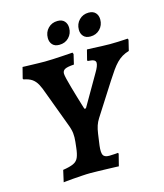

<svg xmlns="http://www.w3.org/2000/svg" viewBox="-123 -925 881 1029"><g transform="rotate(-15 317.5 -411.0)"><path d="M253.9 -551.7Q253.9 -542.9 259.2 -521Q264.5 -499.2 272.4 -471.3Q280.3 -443.5 288.4 -416.1Q296.5 -388.7 302.9 -367.9Q309.3 -347.1 311.1 -341.4H319.6L418.6 -512.5Q438.2 -545 438.2 -562.4Q438.2 -572.6 428.5 -577.8Q418.8 -583 394.3 -584.1L392.3 -589L406.5 -644.9Q418.6 -644.9 440.3 -643.8Q461.9 -642.7 487.1 -641.6Q512.4 -640.5 533.4 -640.5Q555.6 -640.5 578.3 -641.5Q601.1 -642.5 616.7 -643.5Q632.3 -644.5 632.3 -644.5L635.3 -637.6L621.2 -579.2Q600.2 -572.9 583.4 -563Q566.7 -553 552 -538.1Q537.4 -523.2 522.1 -501.7Q506.8 -480.2 488.2 -451L374.3 -272.8Q363.1 -255.3 357 -237Q350.9 -218.7 347.3 -193.7Q343.7 -168.8 338.4 -129.8Q333.9 -92.6 341 -78.1Q348.1 -63.5 375 -63.5Q391.3 -63.5 407.3 -65Q423.4 -66.5 423.4 -66.5L426.3 -61.6L409.6 4.4Q409.6 4.4 392.3 3.6Q375.1 2.9 349.1 2.2Q323.2 1.5 296.6 0.7Q270 0 252.3 0Q231.6 0 206.1 1.8Q180.6 3.5 156.6 5.3Q132.7 7.1 117.3 8.9Q101.9 10.6 101.9 10.6L116.5 -54.4Q154.6 -60.2 174.6 -69.4Q194.6 -78.6 203 -97.8Q211.3 -117.1 214.9 -150.5L218.5 -182.4Q221.5 -208.8 219.1 -230.8Q216.7 -252.7 203.6 -286.1L132.9 -475.8Q122.1 -507.4 111 -527.9Q99.8 -548.3 83 -560.3Q66.2 -572.2 36.3 -577.9L33.4 -582.8L48.9 -643.6Q48.9 -643.6 62.2 -643.1Q75.6 -642.6 96.1 -642.1Q116.6 -641.5 137.3 -641Q158 -640.5 172.2 -640.5Q191.4 -640.5 217.3 -641.8Q243.3 -643.1 268.4 -644.6Q293.4 -646.1 310.3 -647.3Q327.2 -648.6 327.2 -648.6L331 -639.8L318 -584.7Q281.6 -582.5 267.8 -575.2Q253.9 -567.9 253.9 -551.7ZM443.1 -707Q417.9 -707 404.9 -721.5Q391.9 -735.9 391.9 -758Q391.9 -790.4 413.1 -811.9Q434.3 -833.3 465.8 -833.3Q491 -833.3 504 -818.9Q517.1 -804.5 517.1 -781.8Q517.1 -749.9 496.1 -728.4Q475.1 -707 443.1 -707ZM270.5 -707Q245.3 -707 232.5 -721.5Q219.7 -735.9 219.7 -758Q219.7 -790.4 240.7 -811.9Q261.6 -833.3 293.6 -833.3Q318.4 -833.3 331.4 -818.9Q344.5 -804.5 344.5 -781.8Q344.5 -749.9 323.7 -728.4Q302.9 -707 270.5 -707Z"/></g></svg>

Font: Alegreya
Style: Italic
Weight: 400
Italic angle: -7°
Designer: Juan Pablo del Peral
Foundry: Huerta Tipografica
Version: Version 2.009